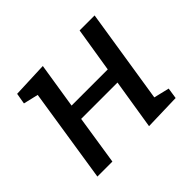

<svg xmlns="http://www.w3.org/2000/svg" viewBox="-127 -704 878 878"><g transform="rotate(-45 312.0 -265.0)"><path d="M56 0 127 -457 55 -474 64 -527 237 -534 202 -313H436L471 -530H568L496 -72L571 -54L563 -1L386 4L425 -239H190L153 0Z"/></g></svg>

Font: Bitter Medium
Style: Italic
Weight: 500
Italic angle: -9°
Designer: Sol Matas, and Bitter project Authors
Foundry: Sol Matas
Version: Version 2.001